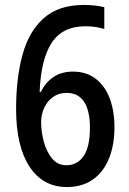

<svg xmlns="http://www.w3.org/2000/svg" viewBox="-20 -795 520 775"><path d="M250 -40Q153 -40 99 -122.5Q45 -205 45 -355Q45 -480 71 -574.5Q97 -669 157 -722Q217 -775 318 -775Q364 -775 401 -766V-678Q366 -689 325 -689Q232 -689 188.5 -622Q145 -555 140 -424H145Q164 -463 196.5 -484.5Q229 -506 274 -506Q329 -506 366.5 -477Q404 -448 423 -397.5Q442 -347 442 -281Q442 -210 420 -155.5Q398 -101 355 -70.5Q312 -40 250 -40ZM248 -128Q292 -128 317.5 -165Q343 -202 343 -280Q343 -348 319.5 -384Q296 -420 249 -420Q217 -420 194 -403.5Q171 -387 158.5 -360Q146 -333 146 -303Q146 -263 157 -222.5Q168 -182 190.5 -155Q213 -128 248 -128Z"/></svg>

Font: Noto Sans Tamil UI Condensed Medium
Style: Regular
Weight: 500
Width: 3
Designer: Jelle Bosma - Monotype Design Team
Foundry: Monotype Imaging Inc.
Version: Version 2.004; ttfautohint (v1.8.4.7-5d5b)